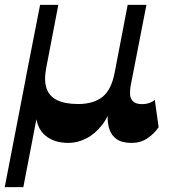

<svg xmlns="http://www.w3.org/2000/svg" viewBox="-58 -574 699 790"><path d="M223.3 14Q165.5 14 129 -15.9Q92.5 -45.8 88.7 -108.3L48.5 -255.5L107 -554H182L131.7 -292Q122.5 -242.5 133.6 -210.1Q144.7 -177.7 177.2 -161.9Q209.7 -146 263.7 -146Q325.7 -146 362.9 -174.7Q400 -203.5 413.5 -274.2L406.3 -154.5Q391.8 -99.2 363.3 -61.6Q334.8 -24 298.1 -5Q261.5 14 223.3 14ZM-38.5 196 52.8 -276.2 130.5 -284.5 38 196ZM483.5 14Q444.2 14 422.5 -1.1Q400.8 -16.3 392.3 -41.7Q383.8 -67.2 385 -98.4Q386.3 -129.5 391.8 -160.7L467.3 -554H544.5L479.2 -219Q476.2 -202.5 477.2 -185.5Q478.2 -168.5 489.4 -157Q500.5 -145.5 528.2 -145.5Q542.2 -145.5 555.5 -150Q568.7 -154.5 579 -162.7L594.7 -50.5Q575.7 -23 547.9 -4.5Q520 14 483.5 14Z"/></svg>

Font: Savate ExtraLight
Style: Italic
Weight: 200
Italic angle: -11°
Designer: Max Esnée
Foundry: Plomb Type
Version: Version 2.000